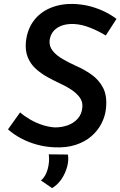

<svg xmlns="http://www.w3.org/2000/svg" viewBox="-20 -749 617 984"><path d="M522 -567Q485 -590 442 -607Q399 -624 359 -626Q328 -627 305.5 -620.5Q283 -614 267.5 -602Q252 -590 244 -574Q236 -558 234 -540Q232 -511 250.5 -488Q269 -465 301 -446.5Q333 -428 368 -412Q410 -394 448 -367.5Q486 -341 508 -299.5Q530 -258 523 -192Q519 -153 500 -116Q481 -79 448 -50.5Q415 -22 367.5 -6.5Q320 9 258 6Q213 4 170.5 -7.5Q128 -19 90.5 -38.5Q53 -58 21 -86L83 -173Q106 -153 135.5 -136Q165 -119 197.5 -108.5Q230 -98 261 -96Q297 -96 327.5 -107Q358 -118 378.5 -141Q399 -164 402 -198Q405 -227 389 -249Q373 -271 347 -288.5Q321 -306 290 -320Q258 -335 225 -353Q192 -371 164.5 -395.5Q137 -420 122.5 -455Q108 -490 113 -537Q120 -598 152 -641.5Q184 -685 236.5 -707.5Q289 -730 354 -729Q406 -727 446.5 -715.5Q487 -704 519 -688Q551 -672 577 -652ZM247 215 190 176Q214 156 224.5 117.5Q235 79 230 42L328 43Q333 71 324.5 104Q316 137 296.5 167Q277 197 247 215Z"/></svg>

Font: Josefin Sans Thin SemiBold
Style: Italic
Weight: 600
Italic angle: -7°
Version: Version 2.000